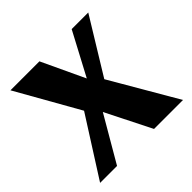

<svg xmlns="http://www.w3.org/2000/svg" viewBox="-136 -622 745 745"><g transform="rotate(-45 236.5 -250.0)"><path d="M9 0 163 -242 17 -500H176L259 -323L353 -500H444L305 -273L464 0H305L211 -187L102 0Z"/></g></svg>

Font: Arsenal
Style: Bold
Weight: 700
Designer: Andrij Shevchenko
Foundry: Stairsfor
Version: Version 2.001;PS 002.001;hotconv 1.0.88;makeotf.lib2.5.64775